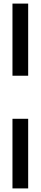

<svg xmlns="http://www.w3.org/2000/svg" viewBox="-20 -930 226 1070"><path d="M49.5 -910H137V-508H49.5ZM49.5 -268H137V120H49.5Z"/></svg>

Font: Big Shoulders Display Thin SemiBold
Style: Regular
Weight: 600
Version: Version 2.002